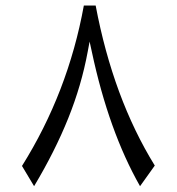

<svg xmlns="http://www.w3.org/2000/svg" viewBox="-20 -654 627 682"><path d="M529.8 -65.9 477.5 7.3Q477.5 6.8 477.1 6.8Q366.2 -188.5 306.2 -470.2L298.3 -506.3L291.5 -470.2Q269.5 -351.1 222.4 -233.9Q175.3 -116.7 101.1 7.3L58.1 -64.5Q221.7 -325.7 277.8 -634.3H319.8Q381.8 -305.7 529.8 -65.9Z"/></svg>

Font: Sahel Light FD
Style: Light-FD
Weight: 300
Foundry: Saber Rastikerdar (saber.rastikerdar@gmail.com)
Version: Version 3.3.0